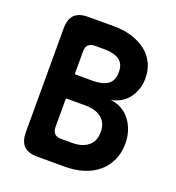

<svg xmlns="http://www.w3.org/2000/svg" viewBox="-132 -836 865 942"><g transform="rotate(20 300.0 -365.0)"><path d="M168 -730H301Q355 -730 397.5 -716.5Q440 -703 471 -679Q502 -655 518.5 -620Q535 -585 535 -543Q535 -511 525.5 -484Q516 -457 500 -436.5Q484 -416 461.5 -403Q439 -390 411 -385Q442 -382 468 -367.5Q494 -353 512.5 -329.5Q531 -306 541.5 -275Q552 -244 552 -207Q552 -161 535 -122.5Q518 -84 486.5 -56.5Q455 -29 410.5 -14.5Q366 0 311 0H168Q120 0 97 -23Q74 -46 74 -94V-636Q74 -684 97 -707Q120 -730 168 -730ZM202 -317V-169Q202 -145 213.5 -133.5Q225 -122 249 -122H305Q358 -122 388.5 -147Q419 -172 419 -219Q419 -267 388.5 -292Q358 -317 305 -317ZM202 -443H299Q346 -443 374 -462Q402 -481 402 -526Q402 -571 374 -589.5Q346 -608 300 -608H249Q225 -608 213.5 -596.5Q202 -585 202 -561Z"/></g></svg>

Font: Maple Mono Normal NL
Style: Bold
Weight: 700
Monospace: yes
Designer: subframe7536
Version: Version 7.000